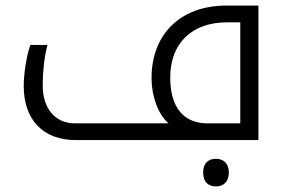

<svg xmlns="http://www.w3.org/2000/svg" viewBox="-20 -502 1031 688"><path d="M252 0H906V-482H791C626 -482 523 -379 523 -222C523 -161 545 -93 584 -60H249C176 -60 133 -115 133 -196C133 -242 138 -295 150 -341H89C74 -301 65 -233 65 -194C65 -73 134 0 252 0ZM841 -60H723C640 -60 590 -115 590 -224C590 -346 666 -422 794 -422H841ZM754 166C784 166 800 146 800 116C800 87 784 67 754 67C725 67 708 84 708 116C708 149 725 166 754 166Z"/></svg>

Font: Noto Kufi Arabic Light
Style: Regular
Weight: 300
Designer: Monotype Design Team, David Williams, Khaled Hosny
Foundry: Google LLC
Version: Version 2.109